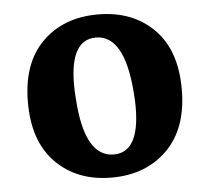

<svg xmlns="http://www.w3.org/2000/svg" viewBox="-44 -581 699 639"><g transform="rotate(-5 305.0 -261.5)"><path d="M292 -458Q206 -458 206 -308Q206 -286 208 -262Q220 -65 318 -65Q404 -65 404 -216Q404 -237 402 -262Q388 -458 292 -458ZM119 -463.5Q190 -534 305 -534Q420 -534 491 -463.5Q562 -393 562 -262Q562 -131 490.5 -60Q419 11 304.5 11Q190 11 119 -60Q48 -131 48 -262Q48 -393 119 -463.5Z"/></g></svg>

Font: Laila
Style: Bold
Weight: 700
Designer: Hitesh Malaviya
Foundry: Indian Type Foundry
Version: Version 1.302;PS 1.0;hotconv 1.0.78;makeotf.lib2.5.61930; tt